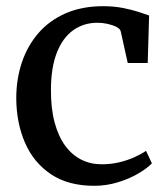

<svg xmlns="http://www.w3.org/2000/svg" viewBox="-20 -589 544 620"><path d="M284 11Q200.5 11 144.8 -26.2Q89 -63.5 61 -127.5Q33 -191.5 32.5 -271.5Q32.5 -333 50.5 -387Q68.5 -441 104 -482Q139.5 -523 192 -546Q244.5 -569 313 -569Q347 -569 375.5 -563.5Q404 -558 426 -551Q448 -544 461.5 -539L457 -385.5H392.5L370 -487Q368.5 -495.5 356.5 -501.8Q344.5 -508 328 -511.8Q311.5 -515.5 294.5 -515.5Q250 -515.5 216.2 -491.2Q182.5 -467 163.8 -419.5Q145 -372 144.5 -302Q144 -240 156.2 -194.2Q168.5 -148.5 190.5 -118.5Q212.5 -88.5 242.5 -73.5Q272.5 -58.5 308 -58.5Q338.5 -58.5 365.5 -65Q392.5 -71.5 414.5 -81.5Q436.5 -91.5 451.5 -102L470.5 -61.5Q454 -44.5 425 -27.8Q396 -11 359.5 0Q323 11 284 11Z"/></svg>

Font: Merriweather 20pt
Style: Regular
Weight: 400
Version: Version 2.100